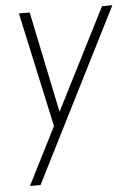

<svg xmlns="http://www.w3.org/2000/svg" viewBox="-53 -541 594 833"><g transform="rotate(-5 243.5 -125.0)"><path d="M423 -500H468L89.5 250H43.5L170 0L61 -500H108L199.5 -59.5Z"/></g></svg>

Font: Urbanist ExtraLight
Style: Italic
Weight: 250
Version: Version 1.303